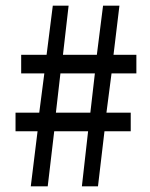

<svg xmlns="http://www.w3.org/2000/svg" viewBox="-20 -665 533 680"><path d="M149 -5 172 -200H292L270 -5H327L350 -200H443V-266H357L375 -405H463V-471H382L403 -645H345L323 -471H203L223 -645H167L145 -471H55V-405H137L119 -266H35V-200H113L89 -5ZM194 -405H316L300 -266H178Z"/></svg>

Font: Falling Sky
Style: Light
Weight: 400
Designer: Paul D. Hunt
Foundry: Adobe Systems Incorporated
Version: Version 1.02